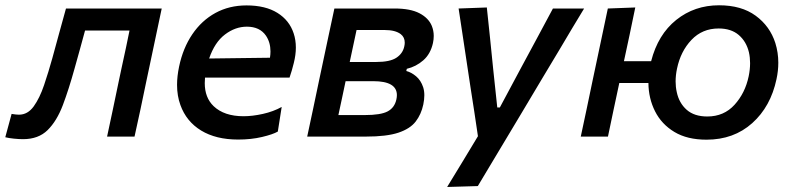

<svg xmlns="http://www.w3.org/2000/svg" viewBox="-62 -530 3082 745"><path d="M27.5 10Q12 10 -8 8Q-28 6 -41.5 2.5L-17 -88Q-9.5 -86.5 -1.2 -85.8Q7 -85 11.5 -85Q45.5 -85 68.8 -117.2Q92 -149.5 109 -199.8Q126 -250 141 -304Q154.5 -353.5 168 -402.8Q181.5 -452 194 -497H565.5Q554 -443 543 -390.5Q532 -337.5 517 -267.5L506.5 -218Q493.5 -156.5 483 -105.5Q472 -54.5 460 0H353.5Q365 -54.5 376 -105.5Q386.5 -156.5 399.5 -218L410 -267.5Q419.5 -310.5 426.8 -345Q434 -379.5 440.5 -411.5H268Q257.5 -374 247.5 -336.5Q237 -298.5 227 -263Q205 -183.5 181.8 -122Q158.5 -60.5 122.8 -25.2Q87 10 27.5 10Z M862 11.5Q776 11.5 718.5 -23.5Q661 -58.5 638 -122.5Q625 -158 625 -201Q625 -234 633 -272Q648 -343.5 684.2 -397Q720.5 -450.5 774 -479.8Q827.5 -509 894.5 -509Q968 -509 1014.5 -480Q1061 -451 1077.5 -400.5Q1086 -375 1086 -345.5Q1086 -317.5 1078 -285.5Q1071 -256.5 1061.5 -229H733.5Q732.5 -218 732.5 -207.5Q732.5 -151 767 -118Q808 -79 883 -79Q917.5 -79 958 -88Q998.5 -97 1031 -115L1016 -19.5Q997 -8.5 954.8 1.5Q912.5 11.5 862 11.5ZM896 -426.5Q851 -426.5 811 -396.2Q771 -366 749.5 -303L985.5 -306Q987.5 -319 987.5 -330.5Q987.5 -365.5 970 -391.5Q946 -426.5 896 -426.5Z M1130 0Q1141.5 -55 1152.5 -105.5Q1163 -156 1176 -217.5L1186.5 -267Q1201.5 -336.5 1212.5 -389.5Q1223.5 -442 1235.5 -497H1469Q1530.5 -497 1565.8 -478.5Q1601 -460 1613.5 -429.5Q1621 -411 1621 -390.5Q1621 -377 1618 -363Q1608.5 -320.5 1580.5 -296Q1552.5 -271.5 1516.5 -263L1514.5 -254.5Q1534 -249.5 1552.5 -234Q1571 -218.5 1580 -191.5Q1584.5 -177.5 1584.5 -160.5Q1584.5 -144 1580.5 -124.5Q1572.5 -86.5 1551 -58.5Q1529.5 -30.5 1484 -15.2Q1438.5 0 1357.5 0ZM1321.5 -413.5Q1315 -383.5 1309 -355Q1303 -326.5 1295 -289.5H1397.5Q1451 -289.5 1475.8 -305.8Q1500.5 -322 1506.5 -349Q1508.5 -357.5 1508.5 -364.5Q1508.5 -385.5 1493 -397.5Q1472 -413.5 1431.5 -413.5ZM1251 -83.5H1353Q1415.5 -83.5 1442.2 -97.8Q1469 -112 1476 -144Q1478 -153 1478 -161Q1478 -215 1386.5 -215H1279Q1270.5 -174.5 1264 -144Q1257.5 -113.5 1251 -83.5Z M1673 195.5Q1702 147.5 1733 97Q1763.5 46.5 1792.5 -1.5Q1785.5 -48 1778.5 -95.5Q1771 -142.5 1764 -189L1750.5 -278.5Q1742.5 -332 1734 -388Q1725.5 -443.5 1717.5 -497L1827 -501Q1833.5 -440 1839.5 -382.2Q1845.5 -324.5 1851.5 -263.5L1867.5 -113H1877.5L1958 -263.5Q1990.5 -323.5 2021.2 -380.8Q2052 -438 2083.5 -497H2204.5Q2180.5 -457 2158 -420Q2135.5 -382.5 2109 -337.5Q2082 -292.5 2044.5 -230L1961 -90Q1904 5 1864.2 71.5Q1824.5 138 1792 192Z M2191.5 0Q2203 -54.5 2214 -105.5Q2224.5 -156.5 2237.5 -218L2248 -267.5Q2263 -337.5 2274 -390.5Q2285 -443 2296.5 -497L2403 -501Q2391.5 -445.5 2381 -395Q2370 -344.5 2359 -292.5H2464.5Q2491 -396 2562 -452.8Q2633 -509.5 2728 -509.5Q2815 -509.5 2870.2 -469Q2925.5 -428.5 2946.5 -363Q2958 -326 2958 -286.5Q2958 -255.5 2951 -223Q2928.5 -116.5 2856.8 -52.2Q2785 12 2679.5 12Q2604.5 12 2554.8 -18Q2505 -48 2479.8 -98Q2454.5 -148 2454 -208H2341Q2328.5 -150 2318.2 -101.2Q2308 -52.5 2297 0ZM2682.5 -78Q2747 -78 2788.2 -123.5Q2829.5 -169 2843 -234Q2848.5 -260.5 2848.5 -285Q2848.5 -307 2844 -327Q2834 -369 2804.5 -394.2Q2775 -419.5 2726.5 -419.5Q2663 -419.5 2621 -375.2Q2579 -331 2565 -264Q2559.5 -238 2559.5 -214Q2559.5 -192.5 2564 -172.5Q2573 -130 2602.5 -104Q2632 -78 2682.5 -78Z"/></svg>

Font: Heraclito Medium
Style: Italic
Weight: 500
Italic angle: -12°
Designer: Kostas Bartsokas (font) & Cristiano Sobral (main changes)
Foundry: Kostas Bartsokas (font) & Cristiano Sobral (main changes)
Version: Version 1.00;July 8, 2020;FontCreator 13.0.0.2655 64-bit